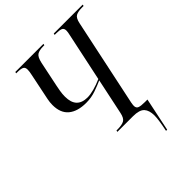

<svg xmlns="http://www.w3.org/2000/svg" viewBox="-254 -851 1197 1197"><g transform="rotate(-45 344.5 -252.0)"><path d="M500 210Q510 161 513.5 134.5Q517 108 517 91Q517 46 496 23Q475 0 418 0H281L283 -10H293Q331 -10 350.5 -20.5Q370 -31 378 -70L428 -307Q397 -293 357 -279Q317 -265 272 -265Q196 -265 154.5 -299.5Q113 -334 113 -404Q113 -428 118 -452.5Q123 -477 127 -496L154 -627Q157 -640 158.5 -651Q160 -662 160 -670Q160 -691 146.5 -697.5Q133 -704 103 -704H93L95 -714H343L341 -704H332Q296 -704 278 -692.5Q260 -681 251 -639L216 -471Q213 -457 209 -433.5Q205 -410 205 -386Q205 -283 302 -283Q326 -283 360 -292Q394 -301 430 -317L497 -633Q503 -658 503 -671Q503 -692 488.5 -698Q474 -704 444 -704H432L434 -714H689L687 -704H674Q638 -704 619.5 -694Q601 -684 593 -645L471 -68Q468 -51 468 -42Q468 -22 483.5 -16Q499 -10 534 -10H556L510 210Z"/></g></svg>

Font: Noto Serif Display Condensed
Style: Italic
Weight: 400
Width: 3
Italic angle: -12°
Designer: Monotype Design Team
Foundry: Monotype Imaging Inc.
Version: Version 2.009